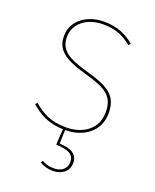

<svg xmlns="http://www.w3.org/2000/svg" viewBox="-138 -608 725 896"><g transform="rotate(20 224.5 -160.0)"><path d="M388 -132.1C388 -218 344.7 -249.1 229 -281.1C123.3 -310.4 83 -339.4 83 -402.4C83 -470.4 144.3 -515.1 222.4 -515.1C283 -515.1 322.9 -498.6 365.6 -464L373.9 -474.1C330 -510.3 285.3 -528.3 222 -528.3C136.7 -528.3 68.6 -477 68.6 -402.8C68.6 -333.1 112.4 -299.8 222.4 -269.7C335.3 -238.1 373.6 -211.6 373.6 -132.1C373.6 -51.6 308.6 -3.7 222.4 -3.7C146.9 -3.7 102.6 -28.7 59 -66.3L50.7 -56.6C91.7 -20.5 138.1 7.1 212.6 9.3L208 87.9C271.1 88.9 297.6 105.7 297.6 140.6C297.6 179.9 267.1 195.3 234.6 195.3C208 195.3 190.7 189.4 175.4 179.7L169.3 190.7C185.7 200.7 204.3 208 234.6 208C274.6 208 312 186.9 312 140.6C312 98.4 279.6 79.6 221.6 77.3L223.5 9.4C318.7 9 388 -46.5 388 -132.1Z"/></g></svg>

Font: Fira Sans Hair
Style: Regular
Weight: 100
Designer: bBox Type GmbH & Carrois Corporate GbR & Edenspiekermann AG
Foundry: bBox Type GmbH & Carrois Corporate GbR & Edenspiekermann AG
Version: Version 4.300;PS 004.300;hotconv 1.0.88;makeotf.lib2.5.64775